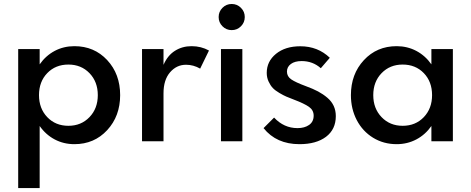

<svg xmlns="http://www.w3.org/2000/svg" viewBox="-20 -713 2377 969"><path d="M71.8 236.3V-465.3H180.2V-388.2Q210.9 -432.1 256.1 -456.1Q301.3 -480 355.5 -480Q455.6 -480 521 -409.7Q586.4 -339.4 586.4 -232.9Q586.4 -127 521 -56.2Q455.6 14.6 355.5 14.6Q301.3 14.6 256.1 -9.3Q210.9 -33.2 180.2 -77.1V236.3ZM176.8 -232.9Q176.8 -165.5 218.5 -121.8Q260.3 -78.1 325.2 -78.1Q389.6 -78.1 431.6 -121.8Q473.6 -165.5 473.6 -232.9Q473.6 -300.3 431.6 -343.8Q389.6 -387.2 325.2 -387.2Q260.3 -387.2 218.5 -344Q176.8 -300.8 176.8 -232.9Z M696.8 0V-465.3H805.2V-385.7Q825.7 -433.1 862.8 -456.5Q899.9 -480 946.8 -480Q995.1 -480 1034.7 -458L990.2 -366.7Q956.1 -386.2 918.9 -386.2Q871.1 -386.2 838.1 -347.9Q805.2 -309.6 805.2 -242.2V0Z M1102.8 -580.3Q1083.5 -599.6 1083.5 -627Q1083.5 -654.3 1102.8 -673.6Q1122.1 -692.9 1149.4 -692.9Q1176.8 -692.9 1196 -673.6Q1215.3 -654.3 1215.3 -627Q1215.3 -599.6 1196 -580.3Q1176.8 -561 1149.4 -561Q1122.1 -561 1102.8 -580.3ZM1095.2 0V-465.3H1203.1V0Z M1310.1 -66.4 1363.3 -119.6Q1413.1 -66.4 1481.4 -66.4Q1517.1 -66.4 1540 -82.5Q1563 -98.6 1563 -129.4Q1563 -157.2 1539.3 -173.8Q1515.6 -190.4 1463.9 -210Q1439.9 -219.2 1425.5 -225.3Q1411.1 -231.4 1389.9 -243.9Q1368.7 -256.3 1356.7 -269Q1344.7 -281.7 1335.4 -301.8Q1326.2 -321.8 1326.2 -345.2Q1326.2 -403.3 1373 -441.4Q1419.9 -479.5 1495.6 -479.5Q1584 -479.5 1644.5 -421.4L1599.1 -368.7Q1558.6 -404.8 1502.4 -404.8Q1467.8 -404.8 1448 -390.1Q1428.2 -375.5 1428.2 -351.6Q1428.2 -327.1 1450 -312.3Q1471.7 -297.4 1523.4 -278.3Q1559.6 -265.1 1585.2 -251.5Q1610.8 -237.8 1632.1 -219.7Q1653.3 -201.7 1664.1 -178.5Q1674.8 -155.3 1674.8 -127Q1674.8 -60.1 1625.5 -22.7Q1576.2 14.6 1491.2 14.6Q1375 14.6 1310.1 -66.4Z M1751 -232.9Q1751 -338.9 1816.4 -409.4Q1881.8 -480 1981.9 -480Q2035.6 -480 2081.1 -456.1Q2126.5 -432.1 2157.2 -388.2V-465.3H2265.6V0H2157.2V-77.1Q2126.5 -33.2 2081.1 -9.3Q2035.6 14.6 1981.9 14.6Q1916 14.6 1863 -17.8Q1810.1 -50.3 1780.5 -106.9Q1751 -163.6 1751 -232.9ZM2012.2 -78.1Q2077.1 -78.1 2118.9 -121.8Q2160.6 -165.5 2160.6 -232.9Q2160.6 -300.8 2118.9 -344Q2077.1 -387.2 2012.2 -387.2Q1947.8 -387.2 1905.8 -343.8Q1863.8 -300.3 1863.8 -232.9Q1863.8 -165.5 1905.8 -121.8Q1947.8 -78.1 2012.2 -78.1Z"/></svg>

Font: Spartan MB SemBd
Style: Regular
Weight: 600
Designer: Matt Bailey, Mirko Velimirovic
Foundry: Matt Bailey
Version: Version 1.005